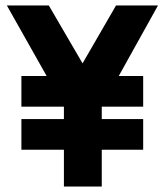

<svg xmlns="http://www.w3.org/2000/svg" viewBox="-20 -680 600 700"><path d="M58 -291H213V-246H58V-134H213V0H351V-134H502V-246H351V-291H502V-403H413L556 -660H403L281 -449L158 -660H5L150 -403H58Z"/></svg>

Font: RazerF5
Style: Bold
Weight: 700
Foundry: Razer Inc.
Version: Version 1.000;PS 001.001;hotconv 1.0.56